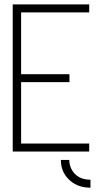

<svg xmlns="http://www.w3.org/2000/svg" viewBox="-20 -704 474 892"><path d="M400.4 168V130.9Q338.9 130.9 312.5 83Q301.8 62.5 301.8 39.1H262.7Q262.7 99.6 308.6 137.7Q345.7 168 400.4 168ZM39.1 0V-683.6H394.5V-646.5H78.1V-359.4H302.7V-322.3H78.1V-37.1H394.5V0Z"/></svg>

Font: Post No Bills Colombo
Style: Light
Weight: 400
Designer: Kosala Senevirathne, Siva Puranthara, Lasantha Premarathna, Tharique Azeez
Foundry: Mooniak
Version: Version 1.220 ; ttfautohint (v1.5)